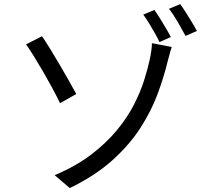

<svg xmlns="http://www.w3.org/2000/svg" viewBox="-20 -874 1040 943"><path d="M248.5 -13.7Q352.4 -57.3 426.9 -114.1Q501.5 -170.9 553.1 -233.3Q604.8 -295.7 637.2 -358.6Q669.5 -421.5 687.6 -479Q705.8 -536.4 715.4 -581.5Q719.9 -601.3 723.2 -624.8Q726.5 -648.3 726.1 -661.9L823.5 -643.2Q817.2 -624.7 811.6 -602.5Q806.1 -580.4 802.9 -570.7Q784.9 -495.4 754 -412.2Q723.1 -328.9 669.6 -245.8Q616.1 -162.6 531.7 -86.7Q447.4 -10.8 322.8 49.7ZM186.3 -696.1Q203.2 -671.8 226.3 -634.1Q249.4 -596.5 274.1 -554.4Q298.8 -512.3 320 -474.6Q341.2 -436.9 354.6 -412.4L274.7 -367.1Q259 -400.8 236.8 -441.7Q214.6 -482.7 190.6 -524Q166.5 -565.3 145 -600Q123.5 -634.7 108 -656ZM738.4 -825.1Q750.2 -808.6 765.3 -784.4Q780.4 -760.2 794.8 -735.7Q809.2 -711.2 819 -692L763.3 -667.4Q753.7 -688.2 739.8 -712.8Q725.9 -737.4 711.2 -761.2Q696.5 -785 683.7 -802.2ZM865 -853.7Q877.4 -837.1 892.4 -813.5Q907.4 -789.9 922.1 -765.6Q936.8 -741.3 947 -721.9L891.3 -697.6Q874.7 -728.6 852.5 -766.9Q830.3 -805.2 809.9 -830.7Z"/></svg>

Font: Noto Sans TC
Style: Regular
Weight: 100
Designer: Ryoko NISHIZUKA 西塚涼子 (kana, bopomofo & ideographs); Paul D. Hunt (Latin, Greek & Cyrillic); Sandoll Communications 산돌커뮤니
Foundry: Adobe
Version: Version 2.004;hotconv 1.0.118;makeotfexe 2.5.65603